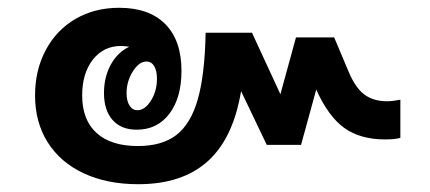

<svg xmlns="http://www.w3.org/2000/svg" viewBox="-20 -486 1103 493"><path d="M1008 -230V-132Q995 -128 969 -128Q905 -128 864 -157.5Q823 -187 792 -256L753 -114H665L599 -252Q579 -131 513.5 -72Q448 -13 335 -13Q255 -13 195 -41Q135 -69 102.5 -120.5Q70 -172 70 -241Q70 -306 97.5 -357.5Q125 -409 174 -437.5Q223 -466 286 -466Q363 -466 404.5 -424Q446 -382 446 -304Q446 -235 415 -194Q384 -153 331 -153Q291 -153 269 -178Q247 -203 247 -247Q247 -288 264.5 -320Q282 -352 312 -366Q298 -368 291 -368Q246 -368 218.5 -333Q191 -298 191 -241Q191 -178 228 -144.5Q265 -111 334 -111Q396 -111 433 -139.5Q470 -168 488 -231.5Q506 -295 508 -402H627L700 -244L740 -390H838L876 -300Q893 -260 916 -243Q939 -226 974 -226Q988 -226 1008 -230ZM383 -284Q383 -304 376 -316Q369 -328 356 -328Q337 -328 321 -302.5Q305 -277 305 -247Q305 -227 312.5 -215Q320 -203 333 -203Q352 -203 367.5 -227.5Q383 -252 383 -284Z"/></svg>

Font: KoHo
Style: Bold
Weight: 700
Designer: Cadson Demak & Katatrad Team
Foundry: Cadson Demak Co.,Ltd.
Version: Version 1.000; ttfautohint (v1.6)